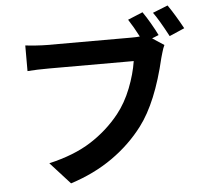

<svg xmlns="http://www.w3.org/2000/svg" viewBox="-60 -931 1120 1051"><g transform="rotate(-5 500.0 -406.0)"><path d="M899 -868Q937 -813 979 -736L896 -700Q845 -796 816 -835ZM863 -654Q855 -638 848.5 -614.5Q842 -591 840 -585Q784 -345 690 -221Q620 -128 519.5 -57Q419 14 288 56L179 -64Q318 -96 411 -155.5Q504 -215 571 -299Q617 -357 647 -433.5Q677 -510 688 -581H223Q156 -581 104 -577V-718Q126 -715 162.5 -712.5Q199 -710 223 -710H686Q715 -710 733 -712Q705 -766 677 -809L759 -843Q778 -816 800 -778Q822 -740 836 -711L799 -696Z"/></g></svg>

Font: Sinter Bold
Style: Regular
Weight: 700
Foundry: Adobe & rsms
Version: Version 1.000